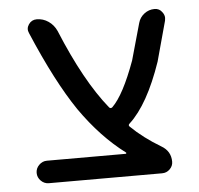

<svg xmlns="http://www.w3.org/2000/svg" viewBox="-44 -592 639 615"><g transform="rotate(-5 276.0 -284.0)"><path d="M341.8 -92.8Q343.8 -92.8 344.2 -94.2Q344.7 -95.7 343.8 -96.7Q265.6 -155.3 200.2 -249Q135.7 -343.8 67.4 -504.9Q60.5 -519.5 69.8 -533.2Q79.1 -546.9 95.7 -546.9Q116.2 -546.9 133.3 -535.2Q150.4 -523.4 159.2 -503.9Q227.5 -337.9 301.8 -246.1Q306.6 -240.2 312.5 -245.1Q349.6 -281.2 388.7 -388.7L421.9 -506.8Q426.8 -524.4 441.4 -535.6Q456.1 -546.9 474.6 -546.9Q490.2 -546.9 499 -534.2Q505.9 -525.4 505.9 -515.6Q505.9 -511.7 504.9 -506.8L469.7 -377.9Q423.8 -244.1 363.3 -188.5Q357.4 -183.6 362.3 -178.7Q402.3 -139.6 458 -106.4Q488.3 -88.9 488.3 -54.7Q488.3 -41 478 -30.8Q467.8 -20.5 453.1 -20.5H88.9Q74.2 -20.5 63.5 -31.2Q52.7 -42 52.7 -56.6Q52.7 -71.3 63.5 -82Q74.2 -92.8 88.9 -92.8Z"/></g></svg>

Font: Gen Jyuu Gothic P Regular
Style: Regular
Weight: 400
Designer: [Source Han Sans]
Ryoko NISHIZUKA  (kana & ideographs); Paul D. Hunt (Latin, Greek & Cyrillic); Wenlong ZHANG  (bopomofo
Version: Version 1.002.20150607